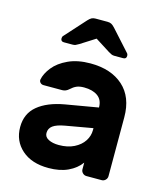

<svg xmlns="http://www.w3.org/2000/svg" viewBox="-112 -831 796 926"><g transform="rotate(15 285.5 -367.5)"><path d="M446.5 -476C406.2 -512 351.7 -530 283 -530C240.3 -530 203.5 -522.8 172.5 -508.5C141.5 -494.2 117.5 -476.3 100.5 -455C83.5 -433.7 73 -412.7 69 -392C68.3 -386 70.2 -380.8 74.5 -376.5C78.8 -372.2 84.3 -370 91 -370H184C196 -370 207 -374.7 217 -384C226.3 -392.7 235.8 -399.2 245.5 -403.5C255.2 -407.8 267.7 -410 283 -410C311.7 -410 334.5 -403.8 351.5 -391.5C368.5 -379.2 377 -360.3 377 -335L214 -307C157.3 -297 113.2 -278.8 81.5 -252.5C49.8 -226.2 34 -190.7 34 -146C34 -100 50.3 -62.5 83 -33.5C115.7 -4.5 160 10 216 10C254 10 286.5 3.7 313.5 -9C340.5 -21.7 361.7 -38.7 377 -60V-27C377 -19.7 379.7 -13.3 385 -8C390.3 -2.7 396.7 0 404 0H480C487.3 0 493.7 -2.7 499 -8C504.3 -13.3 507 -19.7 507 -27V-321C507 -388.3 486.8 -440 446.5 -476ZM377 -232V-222C377 -202.7 371.5 -184.5 360.5 -167.5C349.5 -150.5 333.3 -136.7 312 -126C290.7 -115.3 265.3 -110 236 -110C215.3 -110 198.2 -113.5 184.5 -120.5C170.8 -127.5 164 -137.7 164 -151C164 -166.3 170.2 -178.5 182.5 -187.5C194.8 -196.5 214.3 -203.3 241 -208ZM329 -741C323.7 -743.7 317.3 -745 310 -745H250C242.7 -745 236.3 -743.7 231 -741C225.7 -738.3 219.7 -733.3 213 -726L121 -624C117.7 -620.7 116 -616.3 116 -611C116 -600.3 121.3 -595 132 -595H175C181 -595 186 -595.8 190 -597.5C194 -599.2 199.3 -602 206 -606L280 -653L354 -606C360.7 -602 366 -599.2 370 -597.5C374 -595.8 379 -595 385 -595H428C438.7 -595 444 -600.3 444 -611C444 -616.3 442.3 -620.7 439 -624L347 -726C340.3 -733.3 334.3 -738.3 329 -741Z"/></g></svg>

Font: Rubik
Style: Regular
Weight: 500
Designer: Hubert & Fischer
Foundry: Hubert & Fischer
Version: Version 1.100